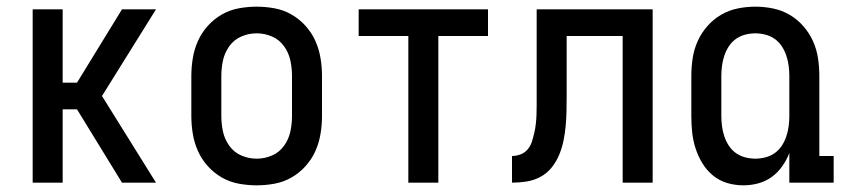

<svg xmlns="http://www.w3.org/2000/svg" viewBox="-20 -548 2540 576"><path d="M346 0 211 -220H168V0H78V-520H168V-300H211L346 -520H448L286 -260L448 0Z M750 8Q723 8 696 3Q669 -2 645.5 -15.5Q622 -29 603.5 -49.5Q585 -70 574 -94.5Q563 -119 558.5 -146Q554 -173 554 -200V-320Q554 -347 558.5 -374Q563 -401 574 -425.5Q585 -450 603.5 -470.5Q622 -491 645.5 -504.5Q669 -518 696 -523Q723 -528 750 -528Q777 -528 804 -523Q831 -518 854.5 -504.5Q878 -491 896.5 -470.5Q915 -450 926 -425.5Q937 -401 941.5 -374Q946 -347 946 -320V-200Q946 -173 941.5 -146Q937 -119 926 -94.5Q915 -70 896.5 -49.5Q878 -29 854.5 -15.5Q831 -2 804 3Q777 8 750 8ZM750 -72Q774 -72 796 -81.5Q818 -91 832 -110.5Q846 -130 851 -153Q856 -176 856 -200V-320Q856 -344 851 -367Q846 -390 832 -409.5Q818 -429 796 -438.5Q774 -448 750 -448Q726 -448 704 -438.5Q682 -429 668 -409.5Q654 -390 649 -367Q644 -344 644 -320V-200Q644 -176 649 -153Q654 -130 668 -110.5Q682 -91 704 -81.5Q726 -72 750 -72Z M1205 0V-440H1056V-520H1444V-440H1295V0Z M1848 0V-440H1680V-259Q1680 -237 1679.5 -214.5Q1679 -192 1677 -170Q1675 -148 1670.5 -126Q1666 -104 1657.5 -83.5Q1649 -63 1635 -45.5Q1621 -28 1601.5 -17.5Q1582 -7 1560 -3.5Q1538 0 1516 0V-80Q1529 -80 1542 -85Q1555 -90 1563.5 -100.5Q1572 -111 1576 -124Q1580 -137 1583 -150Q1586 -163 1587.5 -176.5Q1589 -190 1589.5 -203.5Q1590 -217 1590 -230.5Q1590 -244 1590 -258V-520H1938V0Z M2210 8Q2185 8 2161.5 1Q2138 -6 2119 -21.5Q2100 -37 2087 -58.5Q2074 -80 2066.5 -103.5Q2059 -127 2056.5 -151Q2054 -175 2054 -200V-320Q2054 -347 2058 -373.5Q2062 -400 2073 -424.5Q2084 -449 2102 -469.5Q2120 -490 2143 -503.5Q2166 -517 2192.5 -522.5Q2219 -528 2246 -528Q2273 -528 2299.5 -522.5Q2326 -517 2349 -503.5Q2372 -490 2390 -469.5Q2408 -449 2419 -424.5Q2430 -400 2434 -373.5Q2438 -347 2438 -320V-80H2481V0H2348V-89Q2340 -68 2326.5 -49Q2313 -30 2295 -17Q2277 -4 2255 2Q2233 8 2210 8ZM2246 -72Q2261 -72 2276.5 -76Q2292 -80 2304.5 -89Q2317 -98 2325.5 -111Q2334 -124 2339 -139Q2344 -154 2346 -169.5Q2348 -185 2348 -200V-320Q2348 -335 2346 -350.5Q2344 -366 2339 -381Q2334 -396 2325.5 -409Q2317 -422 2304.5 -431Q2292 -440 2276.5 -444Q2261 -448 2246 -448Q2231 -448 2215.5 -444Q2200 -440 2187.5 -431Q2175 -422 2166.5 -409Q2158 -396 2153 -381Q2148 -366 2146 -350.5Q2144 -335 2144 -320V-200Q2144 -185 2146 -169.5Q2148 -154 2153 -139Q2158 -124 2166.5 -111Q2175 -98 2187.5 -89Q2200 -80 2215.5 -76Q2231 -72 2246 -72Z"/></svg>

Font: Iosevka Bendy Medium
Style: Regular
Weight: 500
Monospace: yes
Designer: Belleve Invis
Foundry: Belleve Invis
Version: Version 30.1.2